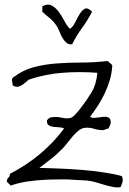

<svg xmlns="http://www.w3.org/2000/svg" viewBox="-20 -777 569 844"><path d="M515.6 -2.9Q519.5 5.9 519.5 14.6Q519.5 19.5 518.6 23.4Q514.6 35.2 509.8 45.9Q502.9 46.9 497.1 46.9Q484.4 46.9 472.7 43.9Q454.1 40 436 34.7Q418 29.3 399.9 23.9Q381.8 18.6 362.3 16.6Q319.3 13.7 275.4 11.7H237.3Q211.9 11.7 187.5 12.7Q143.6 14.6 102.5 20.5Q61.5 26.4 26.4 39.1Q23.4 33.2 18.1 29.8Q12.7 26.4 9.8 19.5Q10.7 8.8 17.1 3.9Q23.4 -1 23.4 -12.7Q168.9 -87.9 261.7 -211.9Q253.9 -216.8 241.2 -217.3Q228.5 -217.8 215.8 -219.2Q203.1 -220.7 194.3 -226.6Q186.5 -230.5 186.5 -245.1V-248Q194.3 -259.8 207 -261.7Q213.9 -262.7 220.7 -262.7H233.4Q247.1 -260.7 261.7 -257.8Q268.6 -256.8 274.4 -256.8Q281.2 -256.8 287.1 -257.8Q297.9 -259.8 311.5 -274.4Q325.2 -289.1 335.9 -303.7Q360.4 -335 381.8 -370.1Q403.3 -405.3 408.2 -457Q367.2 -460 329.1 -460Q290 -460 254.9 -457Q182.6 -452.1 108.4 -427.7Q100.6 -422.9 92.8 -415.5Q85 -408.2 76.2 -402.8Q67.4 -397.5 57.6 -395.5H53.7Q45.9 -395.5 36.1 -401.4Q34.2 -410.2 33.2 -420.9Q32.2 -422.9 32.2 -423.8Q32.2 -432.6 39.1 -437.5Q82 -469.7 128.9 -481.9Q175.8 -494.1 227.1 -498Q278.3 -502 335 -502Q390.6 -502 454.1 -508.8Q458 -502.9 463.9 -499.5Q469.7 -496.1 473.6 -489.3Q471.7 -455.1 462.4 -424.3Q453.1 -393.6 439.9 -365.7Q426.8 -337.9 410.2 -312.5Q393.6 -287.1 376 -263.7Q381.8 -258.8 391.6 -258.8H395.5Q407.2 -259.8 420.9 -261.7Q430.7 -263.7 440.4 -263.7H445.3Q457 -262.7 463.9 -253.9Q466.8 -246.1 466.8 -240.2Q466.8 -235.4 465.8 -231.4Q461.9 -221.7 457 -211.9Q451.2 -211.9 445.3 -209Q439.5 -206.1 434.6 -205.1H429.7Q410.2 -205.1 390.6 -211.9Q376 -215.8 363.3 -215.8Q356.4 -215.8 349.6 -214.8Q335.9 -211.9 323.2 -201.2Q310.5 -190.4 298.3 -176.3Q286.1 -162.1 275.4 -147.9Q264.6 -133.8 254.9 -124Q227.5 -95.7 202.6 -77.1Q177.7 -58.6 153.3 -39.1Q192.4 -38.1 240.7 -36.1Q289.1 -34.2 338.4 -30.3Q387.7 -26.4 434.1 -19.5Q480.5 -12.7 515.6 -2.9ZM384.8 -725.6Q365.2 -687.5 340.8 -654.3Q316.4 -621.1 296.9 -582H292Q280.3 -582 272.5 -588.9Q261.7 -597.7 254.4 -610.8Q247.1 -624 241.2 -638.7Q235.4 -653.3 228.5 -664.1Q212.9 -686.5 196.3 -699.2Q179.7 -711.9 166 -725.6V-749Q179.7 -756.8 191.4 -756.8Q199.2 -756.8 207 -752.9Q223.6 -744.1 237.3 -726.1Q251 -708 262.7 -685.5Q274.4 -663.1 287.1 -650.4Q299.8 -657.2 309.6 -677.2Q319.3 -697.3 329.6 -714.4Q339.8 -731.4 352.5 -738.3Q355.5 -740.2 359.4 -740.2Q370.1 -740.2 384.8 -725.6Z"/></svg>

Font: Crafty Girls
Style: Regular
Weight: 400
Designer: Crystal Kluge
Foundry: Font Diner, Inc DBA Tart Workshop
Version: Version 1.001